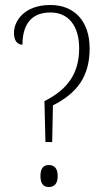

<svg xmlns="http://www.w3.org/2000/svg" viewBox="-20 -744 424 769"><path d="M158 -339 162 -175H189L192 -322C289 -371 339 -438 339 -550C339 -660 277 -724 182 -724C78 -724 36 -661 36 -612C36 -579 51 -565 70 -565C70 -635 97 -694 182 -694C257 -694 297 -637 297 -551C297 -455 256 -388 158 -339ZM175 5C195 5 211 -5 211 -39C211 -73 195 -83 175 -83C157 -83 142 -73 142 -39C142 -5 157 5 175 5Z"/></svg>

Font: Noto Serif Thai Condensed ExtraLight
Style: Regular
Weight: 200
Width: 3
Designer: Monotype Design Team
Foundry: Monotype Imaging Inc.
Version: Version 2.002